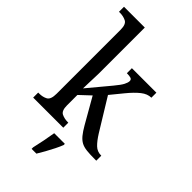

<svg xmlns="http://www.w3.org/2000/svg" viewBox="-295 -837 1136 1136"><g transform="rotate(45 272.5 -269.5)"><path d="M17 0V-42H25Q55 -42 77 -54Q99 -66 99 -114V-650Q99 -695 76.5 -706.5Q54 -718 25 -718H17V-760H191V-374Q191 -361 190 -340Q189 -319 188.5 -298Q188 -277 187.5 -262.5Q187 -248 187 -247L302 -385Q332 -421 342 -440.5Q352 -460 352 -473Q352 -486 341 -490Q330 -494 307 -494V-536H512V-494Q480 -494 449 -469.5Q418 -445 382 -401L319 -324L441 -125Q466 -85 488.5 -63.5Q511 -42 542 -42H545V0H532Q491 0 464 -3Q437 -6 418.5 -16Q400 -26 383.5 -46Q367 -66 348 -99L257 -258L191 -196V-109Q191 -64 213.5 -53Q236 -42 265 -42H269V0ZM225 208Q233 175 240.5 136Q248 97 254 61H343V71Q335 92 321.5 119Q308 146 293 173Q278 200 265 221H225Z"/></g></svg>

Font: Noto Serif Tamil SemiCondensed
Style: Italic
Weight: 400
Width: 4
Italic angle: -12°
Designer: Indian Type Foundry, Tom Grace, and the Monotype Design Team
Foundry: Monotype Imaging Inc.
Version: Version 2.003; ttfautohint (v1.8.4.7-5d5b)